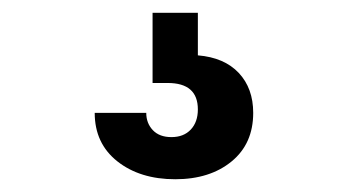

<svg xmlns="http://www.w3.org/2000/svg" viewBox="-20 -38 540 298"><path d="M252 240.2Q197.3 240.2 162.1 212.4Q127 184.6 127 137.2H207Q207 153.3 217.3 164.1Q227.5 174.8 246.1 174.8Q265.1 174.8 276.1 163.1Q287.1 151.4 287.1 131.8Q287.1 90.8 240.2 90.8H216.8V-18.1H287.1V47.9Q328.1 51.3 350.6 75.2Q373 99.1 373 137.2Q373 185.1 339.4 212.6Q305.7 240.2 252 240.2Z"/></svg>

Font: Lumene Sans
Style: Bold
Weight: 600
Designer: Deni Anggara
Version: Version 1.003;Glyphs 3.1.2 (3151)